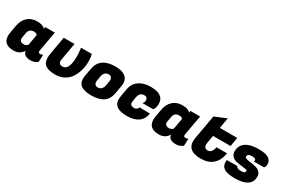

<svg xmlns="http://www.w3.org/2000/svg" viewBox="75 -1629 3844 2624"><g transform="rotate(30 1996.5 -317.0)"><path d="M491 -154Q491 -128 517.5 -128Q544 -128 562 -138L557 -25Q509 14 449 14Q339 14 327 -66Q277 14 180 14Q16 14 16 -127Q16 -151 21 -180L42 -297Q58 -387 115.5 -440.5Q173 -494 265.5 -494Q358 -494 391 -451L396 -481H548L492 -166Q491 -160 491 -154ZM195 -202Q193 -193 193 -177Q193 -161 208 -145.5Q223 -130 258.5 -130Q294 -130 320 -158L350 -326Q339 -351 298 -351Q221 -351 208 -277Z M1131 -481Q1145 -439 1145 -369.5Q1145 -300 1128 -236Q1111 -172 1076.5 -114.5Q1042 -57 980.5 -21.5Q919 14 839 14Q714 14 666 -37Q634 -71 634 -141Q634 -174 642 -216L689 -481H859L812 -215Q809 -200 809 -188Q809 -131 868 -131Q972 -131 972 -349Q972 -400 964 -462L961 -481Z M1500 -495Q1608 -495 1663 -448Q1706 -411 1706 -345Q1706 -323 1701 -297L1680 -180Q1661 -74 1591.5 -30Q1522 14 1406 14Q1290 14 1236 -30Q1196 -63 1196 -129Q1196 -152 1201 -180L1222 -297Q1257 -495 1500 -495ZM1527 -277Q1529 -287 1529 -302.5Q1529 -318 1516 -337Q1503 -356 1470.5 -356Q1438 -356 1416 -334.5Q1394 -313 1388 -277L1375 -202Q1373 -192 1373 -176.5Q1373 -161 1386 -143Q1399 -125 1431.5 -125Q1464 -125 1486 -147.5Q1508 -170 1514 -202Z M1967 14Q1759 14 1759 -130Q1759 -150 1763 -173L1784 -297Q1800 -393 1871.5 -444Q1943 -495 2053 -496Q2266 -496 2266 -348Q2266 -316 2258.5 -290.5Q2251 -265 2243 -256L2235 -246H2065Q2090 -268 2090 -298Q2090 -352 2036 -352Q2004 -352 1981 -333Q1958 -314 1951 -275L1938 -202Q1936 -192 1936 -183Q1936 -130 2002 -130Q2024 -130 2041.5 -144Q2059 -158 2062 -175L2228 -173Q2195 14 1967 14Z M2784 -154Q2784 -128 2810.5 -128Q2837 -128 2855 -138L2850 -25Q2802 14 2742 14Q2632 14 2620 -66Q2570 14 2473 14Q2309 14 2309 -127Q2309 -151 2314 -180L2335 -297Q2351 -387 2408.5 -440.5Q2466 -494 2558.5 -494Q2651 -494 2684 -451L2689 -481H2841L2785 -166Q2784 -160 2784 -154ZM2488 -202Q2486 -193 2486 -177Q2486 -161 2501 -145.5Q2516 -130 2551.5 -130Q2587 -130 2613 -158L2643 -326Q2632 -351 2591 -351Q2514 -351 2501 -277Z M3131 14Q3015 14 2964 -38Q2926 -76 2926 -140Q2926 -161 2930 -185L2998 -572L3181 -648L3152 -481H3428L3403 -340H3127L3107 -227Q3103 -208 3103 -193Q3103 -130 3163 -130Q3195 -130 3216.5 -157Q3238 -184 3246 -229H3412Q3370 14 3131 14Z M3966 -377Q3966 -344 3946 -316H3782Q3790 -322 3790 -336Q3790 -350 3774 -358.5Q3758 -367 3733 -367Q3658 -367 3658 -321Q3658 -303 3686 -295Q3714 -287 3754 -282Q3794 -277 3834 -267.5Q3874 -258 3902 -230Q3930 -202 3930 -155Q3930 -72 3863.5 -29Q3797 14 3670 14Q3543 14 3492 -27Q3452 -59 3452 -115Q3452 -131 3455 -148L3622 -150Q3620 -136 3638.5 -125.5Q3657 -115 3693 -115Q3729 -115 3745 -122.5Q3761 -130 3761 -151Q3761 -165 3733 -170.5Q3705 -176 3664.5 -180Q3624 -184 3583.5 -193Q3543 -202 3515 -231Q3487 -260 3487 -307Q3487 -398 3557.5 -447Q3628 -496 3761 -496Q3966 -496 3966 -377Z"/></g></svg>

Font: Fugaz One
Style: Regular
Weight: 400
Designer: Daniel Hernandez
Foundry: Daniel Hernandez
Version: Version 1.002